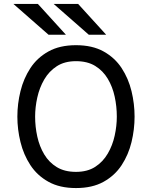

<svg xmlns="http://www.w3.org/2000/svg" viewBox="-20 -941 770 973"><path d="M365 12Q282.5 12 225.5 -19.8Q168.5 -51.5 134 -104.2Q99.5 -157 83.8 -221Q68 -285 68 -350Q68 -415 83.8 -479Q99.5 -543 134 -595.8Q168.5 -648.5 225.5 -680.2Q282.5 -712 365 -712Q448 -712 505 -680.2Q562 -648.5 596.5 -595.8Q631 -543 646.5 -479Q662 -415 662 -350Q662 -285 646.5 -221Q631 -157 596.5 -104.2Q562 -51.5 505 -19.8Q448 12 365 12ZM365 -70Q423 -70 462.5 -95.5Q502 -121 526.2 -162.8Q550.5 -204.5 561.2 -253.8Q572 -303 572 -350Q572 -401.5 561.2 -451.2Q550.5 -501 526.2 -541.8Q502 -582.5 462.5 -606.8Q423 -631 365 -631Q307.5 -631 268 -605.5Q228.5 -580 204.2 -538.2Q180 -496.5 169 -447Q158 -397.5 158 -350Q158 -298.5 169 -248.8Q180 -199 204.2 -158.5Q228.5 -118 268 -94Q307.5 -70 365 -70ZM226 -765 48 -921H172L314 -765ZM430 -765 252 -921H376L518 -765Z"/></svg>

Font: Overpass
Style: Regular
Weight: 400
Designer: Delve Withrington, Dave Bailey, Thomas Jockin
Foundry: Delve Fonts LLC
Version: Version 4.000